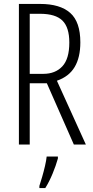

<svg xmlns="http://www.w3.org/2000/svg" viewBox="-20 -734 473 975"><path d="M184 -714Q285 -714 336.5 -668.5Q388 -623 388 -519Q388 -442 359 -393.5Q330 -345 269 -324L416 0H355L218 -311H131V0H76V-714ZM183 -664H131V-359H200Q261 -359 296.5 -397Q332 -435 332 -518Q332 -595 297 -629.5Q262 -664 183 -664ZM274 71Q264 107 247 148Q230 189 210 221H180V210Q186 192 194 164.5Q202 137 208.5 109Q215 81 217 61H274Z"/></svg>

Font: Noto Sans Ethiopic ExtraCondensed Light
Style: Regular
Weight: 300
Width: 2
Designer: Monotype Design Team
Foundry: Monotype Imaging Inc.
Version: Version 2.102; ttfautohint (v1.8.4.7-5d5b)